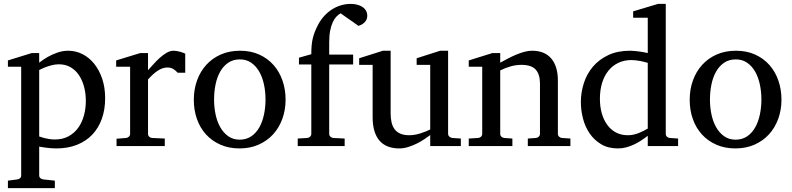

<svg xmlns="http://www.w3.org/2000/svg" viewBox="-20 -757 4104 995"><path d="M424.8 -233.9Q424.8 -272.5 415.8 -306.9Q406.7 -341.3 389.2 -367.4Q371.6 -393.6 345.5 -408.7Q319.3 -423.8 285.2 -423.8Q266.1 -423.8 247.8 -418.9Q229.5 -414.1 215.3 -408.7Q198.7 -402.3 183.1 -394V-49.8Q194.8 -45.4 208 -42Q219.2 -39.1 233.9 -36.6Q248.5 -34.2 264.2 -34.2Q305.2 -34.2 335.4 -50.8Q365.7 -67.4 385.5 -95Q405.3 -122.6 415 -158.7Q424.8 -194.8 424.8 -233.9ZM524.9 -248Q524.9 -189 507.6 -140.9Q490.2 -92.8 457.8 -58.8Q425.3 -24.9 378.2 -6.3Q331.1 12.2 272 12.2Q258.3 12.2 242.7 11Q227.1 9.8 213.9 7.8Q198.2 5.9 183.1 2.9V151.9Q183.1 161.1 189.5 166.5Q195.8 171.9 205.1 172.9L264.2 179.2V217.8H21V179.2L68.8 172.9Q78.1 171.9 84 166.5Q89.8 161.1 89.8 151.9V-411.1H21V-443.8L144 -481.9H183.1V-432.1Q204.6 -449.2 229 -462.9Q250 -474.6 277.3 -484.4Q304.7 -494.1 334 -494.1Q372.6 -494.1 407.2 -476.6Q441.9 -459 468 -426.8Q494.1 -394.5 509.5 -349.1Q524.9 -303.7 524.9 -248Z M900.9 -379.9Q891.1 -391.1 878.4 -399.2Q865.7 -407.2 847.2 -407.2Q822.8 -407.2 797.9 -390.9Q772.9 -374.5 747.1 -345.2V-64Q747.1 -54.7 752.9 -48.8Q758.8 -43 768.1 -42L834 -39.1V0H584V-38.1L633.3 -42Q642.1 -43 648.2 -48.8Q654.3 -54.7 654.3 -64V-411.1H582V-443.8L706.1 -481.9H747.1V-393.1Q757.8 -404.8 773.2 -422.1Q788.6 -439.5 806.2 -455.6Q823.7 -471.7 842.5 -482.9Q861.3 -494.1 878.9 -494.1Q886.7 -494.1 895.5 -492.7Q904.3 -491.2 912.6 -489Q920.9 -486.8 928 -484.1Q935.1 -481.4 939.9 -479V-379.9Z M1356 -241.2Q1356 -282.2 1347.9 -319.8Q1339.8 -357.4 1323.2 -386.2Q1306.6 -415 1281.7 -432.1Q1256.8 -449.2 1223.1 -449.2Q1188.5 -449.2 1163.1 -432.1Q1137.7 -415 1121.3 -386.2Q1105 -357.4 1097.2 -319.8Q1089.4 -282.2 1089.4 -241.2Q1089.4 -200.7 1097.4 -163.1Q1105.5 -125.5 1122.1 -96.7Q1138.7 -67.9 1163.6 -50.5Q1188.5 -33.2 1222.2 -33.2Q1256.3 -33.2 1281.7 -50.3Q1307.1 -67.4 1323.5 -96.2Q1339.8 -125 1347.9 -162.6Q1356 -200.2 1356 -241.2ZM1460 -240.2Q1460 -187 1443.1 -140.9Q1426.3 -94.7 1395.3 -60.8Q1364.3 -26.9 1320.1 -7.3Q1275.9 12.2 1221.2 12.2Q1166.5 12.2 1122.6 -7.1Q1078.6 -26.4 1047.9 -60.1Q1017.1 -93.8 1000.7 -139.9Q984.4 -186 984.4 -240.2Q984.4 -293.5 1001 -339.8Q1017.6 -386.2 1048.8 -420.7Q1080.1 -455.1 1124.3 -474.6Q1168.5 -494.1 1224.1 -494.1Q1279.8 -494.1 1323.7 -474.1Q1367.7 -454.1 1397.9 -419.7Q1428.2 -385.3 1444.1 -339.1Q1460 -293 1460 -240.2Z M1883.3 -676.8Q1883.3 -661.6 1877.2 -651.6Q1871.1 -641.6 1863 -635.5Q1855 -629.4 1847.4 -626.5Q1839.8 -623.5 1836.9 -623Q1835.9 -624 1828.9 -629.2Q1821.8 -634.3 1811.8 -641.4Q1801.8 -648.4 1790.3 -656.2Q1778.8 -664.1 1769 -671.1Q1759.3 -678.2 1752.4 -682.9Q1745.6 -687.5 1745.1 -688Q1734.4 -682.1 1723.9 -671.4Q1713.4 -660.6 1704.8 -642.6Q1696.3 -624.5 1691.2 -598.9Q1686 -573.2 1686 -538.1V-474.1H1810.1V-422.9H1686V-64Q1686 -54.7 1692.1 -48.8Q1698.2 -43 1707 -42L1766.1 -39.1V0H1522.9V-39.1L1572.3 -42Q1581.1 -43 1587.2 -48.8Q1593.3 -54.7 1593.3 -64V-422.9H1529.3V-458L1593.3 -476.1Q1593.3 -501 1595 -520.8Q1596.7 -540.5 1600.8 -557.9Q1605 -575.2 1611.3 -591.6Q1617.7 -607.9 1627 -626Q1641.6 -654.3 1660.9 -675Q1680.2 -695.8 1702.4 -709.5Q1724.6 -723.1 1748.8 -730Q1772.9 -736.8 1797.4 -736.8Q1818.4 -736.8 1834.5 -731.9Q1850.6 -727.1 1861.6 -718.8Q1872.6 -710.4 1877.9 -699.7Q1883.3 -689 1883.3 -676.8Z M2209.5 0V-57.1Q2196.8 -47.4 2178.5 -35.2Q2160.2 -22.9 2138.9 -12.5Q2117.7 -2 2094.5 5.1Q2071.3 12.2 2049.3 12.2Q2017.1 12.2 1991.5 2.7Q1965.8 -6.8 1948 -26.6Q1930.2 -46.4 1920.7 -76.9Q1911.1 -107.4 1911.1 -149.9V-420.9H1841.3V-455.1L1964.4 -494.1H2004.4V-168.9Q2004.4 -142.6 2009.5 -121.6Q2014.6 -100.6 2026.1 -85.9Q2037.6 -71.3 2056.2 -63.7Q2074.7 -56.2 2101.1 -56.2Q2116.2 -56.2 2131.8 -59.1Q2147.5 -62 2161.6 -66.7Q2175.8 -71.3 2188.2 -76.4Q2200.7 -81.5 2209.5 -85.9V-420.9H2139.2V-455.1L2261.2 -494.1H2302.2V-64Q2302.2 -54.7 2308.8 -48.8Q2315.4 -43 2324.2 -42L2368.2 -39.1V0Z M2715.3 0V-39.1L2757.3 -42Q2766.1 -43 2772.2 -48.8Q2778.3 -54.7 2778.3 -64V-324.2Q2778.3 -371.6 2756.3 -396.2Q2734.4 -420.9 2682.1 -420.9Q2653.3 -420.9 2625.5 -412.8Q2597.7 -404.8 2572.3 -392.1V-64Q2572.3 -54.7 2578.1 -48.8Q2584 -43 2593.3 -42L2635.3 -39.1V0H2409.2V-39.1L2458 -42Q2467.3 -43 2473.1 -48.8Q2479 -54.7 2479 -64V-411.1H2409.2V-443.8L2531.2 -481.9H2572.3V-432.1Q2593.3 -443.8 2615 -455.1Q2636.7 -466.3 2658.2 -475.1Q2679.7 -483.9 2699.7 -489Q2719.7 -494.1 2737.3 -494.1Q2802.7 -494.1 2836.9 -453.6Q2871.1 -413.1 2871.1 -339.8V-64Q2871.1 -54.7 2877.2 -48.8Q2883.3 -43 2892.1 -42L2936 -39.1V0Z M3336.9 -431.2Q3330.6 -433.1 3320.6 -435.8Q3310.5 -438.5 3299.1 -440.7Q3287.6 -442.9 3275.1 -444.3Q3262.7 -445.8 3252 -445.8Q3214.8 -445.8 3184.6 -431.4Q3154.3 -417 3133.1 -390.9Q3111.8 -364.7 3100.3 -327.6Q3088.9 -290.5 3088.9 -245.1Q3088.9 -204.1 3098.6 -169.7Q3108.4 -135.3 3127 -109.9Q3145.5 -84.5 3172.4 -70.3Q3199.2 -56.2 3233.9 -56.2Q3249 -56.2 3263.2 -59.3Q3277.3 -62.5 3290.5 -67.6Q3303.7 -72.8 3315.4 -78.9Q3327.1 -85 3336.9 -90.8ZM3336.9 0V-53.2Q3319.8 -40 3301.5 -28.1Q3283.2 -16.1 3263.9 -7.3Q3244.6 1.5 3224.4 6.8Q3204.1 12.2 3182.1 12.2Q3131.8 12.2 3095.5 -9.5Q3059.1 -31.2 3035.6 -65.7Q3012.2 -100.1 3001.2 -142.8Q2990.2 -185.5 2990.2 -228Q2990.2 -278.8 3005.9 -326.9Q3021.5 -375 3053.2 -412.1Q3085 -449.2 3132.8 -471.7Q3180.7 -494.1 3245.1 -494.1Q3256.8 -494.1 3270.5 -492.7Q3284.2 -491.2 3297.1 -489.5Q3310.1 -487.8 3320.6 -485.6Q3331.1 -483.4 3336.9 -481.9V-665H3261.2V-698.2L3390.1 -736.8H3430.2V-64Q3430.2 -54.7 3436 -48.8Q3441.9 -43 3451.2 -42L3494.1 -39.1V0Z M3925.8 -241.2Q3925.8 -282.2 3917.7 -319.8Q3909.7 -357.4 3893.1 -386.2Q3876.5 -415 3851.6 -432.1Q3826.7 -449.2 3793 -449.2Q3758.3 -449.2 3732.9 -432.1Q3707.5 -415 3691.2 -386.2Q3674.8 -357.4 3667 -319.8Q3659.2 -282.2 3659.2 -241.2Q3659.2 -200.7 3667.2 -163.1Q3675.3 -125.5 3691.9 -96.7Q3708.5 -67.9 3733.4 -50.5Q3758.3 -33.2 3792 -33.2Q3826.2 -33.2 3851.6 -50.3Q3877 -67.4 3893.3 -96.2Q3909.7 -125 3917.7 -162.6Q3925.8 -200.2 3925.8 -241.2ZM4029.8 -240.2Q4029.8 -187 4012.9 -140.9Q3996.1 -94.7 3965.1 -60.8Q3934.1 -26.9 3889.9 -7.3Q3845.7 12.2 3791 12.2Q3736.3 12.2 3692.4 -7.1Q3648.4 -26.4 3617.7 -60.1Q3586.9 -93.8 3570.6 -139.9Q3554.2 -186 3554.2 -240.2Q3554.2 -293.5 3570.8 -339.8Q3587.4 -386.2 3618.7 -420.7Q3649.9 -455.1 3694.1 -474.6Q3738.3 -494.1 3793.9 -494.1Q3849.6 -494.1 3893.6 -474.1Q3937.5 -454.1 3967.8 -419.7Q3998 -385.3 4013.9 -339.1Q4029.8 -293 4029.8 -240.2Z"/></svg>

Font: BabelStone Ogham Special
Style: Regular
Weight: 400
Designer: Andrew West
Foundry: BabelStone
Version: Version 1.02 March 14, 2022